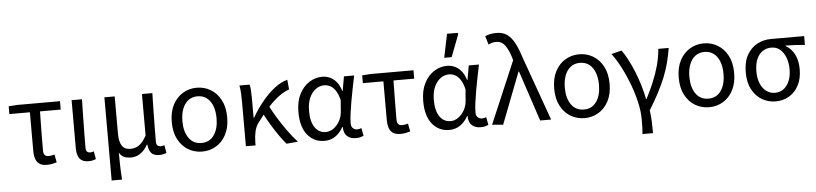

<svg xmlns="http://www.w3.org/2000/svg" viewBox="-50 -1050 6491 1528"><g transform="rotate(-5 3195.5 -286.5)"><path d="M287.7 9.5Q250.5 9.5 228.7 -4.5Q206.9 -18.6 197.5 -45.9Q188 -73.2 188 -112.8V-419.1H24V-481.4L93.7 -486.1H434.3V-419.1H268.8Q267.1 -337.4 266.2 -258.5Q265.3 -179.6 265.3 -106.8Q265.3 -81.8 275.7 -70.4Q286.1 -59 305.9 -59Q318 -59 329.7 -61.3Q341.4 -63.6 353.7 -67L365.6 -3.5Q351.3 1 330.8 5.2Q310.4 9.5 287.7 9.5Z M620 9.5Q586.1 9.5 565.8 -3.6Q545.5 -16.7 536.3 -42.1Q527 -67.5 527 -104V-486.1H610Q608.6 -420.4 607.2 -352.7Q605.8 -285.1 605.1 -220.4Q604.3 -155.7 604.3 -98Q604.3 -77.4 613.4 -68.2Q622.5 -59 638.2 -59Q644.8 -59 652.1 -60.5Q659.4 -62 667.7 -65L678.8 -2.2Q667.8 2.3 654 5.9Q640.2 9.5 620 9.5Z M789 178.5V-486.1H871.3V-188.7Q871.3 -124.9 892.3 -92.2Q913.3 -59.4 960.5 -59.4Q982.4 -59.4 1003.3 -66.4Q1024.1 -73.3 1045.5 -93.9Q1066.9 -114.4 1089.1 -153.9V-486.1H1172.1Q1170.8 -420.4 1169.3 -352.7Q1167.9 -285.1 1167.2 -220.4Q1166.4 -155.7 1166.4 -98Q1166.4 -77.4 1176.3 -68.2Q1186.1 -59 1201.8 -59Q1209.1 -59 1216 -60.5Q1223 -62 1231.3 -65L1242.4 -2.2Q1231.4 2.3 1217.6 5.9Q1203.8 9.5 1183.6 9.5Q1142.5 9.5 1121.9 -12.6Q1101.4 -34.7 1096.5 -82.4H1093.8Q1067.4 -35.8 1033.1 -13Q998.8 9.8 959.3 9.8Q929.9 9.8 906.1 0.7Q882.4 -8.5 865.1 -37.1Q865.4 10.7 866 44.8Q866.5 78.9 867.9 109.7Q869.3 140.5 872 178.5Z M1527.4 12Q1466.5 12 1416.3 -17.7Q1366.2 -47.5 1336 -104.4Q1305.9 -161.3 1305.9 -242.4Q1305.9 -324.2 1336 -381.1Q1366.2 -438 1416.3 -468Q1466.5 -498.1 1527.4 -498.1Q1588.2 -498.1 1638.4 -468Q1688.6 -438 1718.7 -381.1Q1748.8 -324.2 1748.8 -242.4Q1748.8 -161.3 1718.7 -104.4Q1688.6 -47.5 1638.4 -17.7Q1588.2 12 1527.4 12ZM1527.4 -56.5Q1592.3 -56.5 1628 -107.4Q1663.8 -158.2 1663.8 -242.4Q1663.8 -298.7 1647.7 -341Q1631.5 -383.2 1601 -406.4Q1570.4 -429.6 1527.4 -429.6Q1484.3 -429.6 1453.8 -406.4Q1423.2 -383.2 1407.1 -341Q1390.9 -298.7 1390.9 -242.4Q1390.9 -158.2 1427 -107.4Q1463.1 -56.5 1527.4 -56.5Z M1877 0V-352.6Q1877 -382 1875.6 -417.8Q1874.3 -453.6 1867.5 -486.1H1949.1Q1954.4 -466.8 1956.1 -435.9Q1957.8 -404.9 1957.8 -372.7V-220.6H1961.8Q2000.3 -287.2 2047.8 -345.5Q2095.2 -403.8 2147.4 -444.5Q2199.6 -485.1 2251.3 -498.1L2258.6 -420.3Q2218.4 -406.9 2176.4 -376Q2134.3 -345 2089.1 -295.9Q2043.9 -246.8 1994.4 -178.8Q1972.4 -149.6 1963.7 -111.3Q1955 -72.9 1954.3 -25.3V0ZM2200.8 8.2Q2173.7 -23 2144 -65.9Q2114.3 -108.8 2085.6 -156.6Q2057 -204.3 2033.4 -250L2087.4 -302.6Q2111.7 -253.9 2145.4 -199.5Q2179.1 -145.1 2217.1 -92.9Q2255 -40.8 2292.4 0Z M2504.5 12Q2421 12 2368.9 -51.5Q2316.9 -115.1 2316.9 -234.2Q2316.9 -318.1 2346.8 -376.9Q2376.7 -435.7 2425.3 -466.9Q2474 -498.1 2530.1 -498.1Q2560.2 -498.1 2589.4 -485.6Q2618.6 -473.1 2642.3 -445.1Q2665.9 -417.1 2679.8 -370.9H2682.5L2702.8 -486.1H2784.3Q2774.3 -438.1 2763.8 -385.6Q2753.2 -333.1 2744.2 -281.8Q2735.1 -230.4 2729.3 -185.4Q2723.4 -140.4 2723.4 -106.8Q2723.4 -82.4 2737.5 -69.5Q2751.6 -56.5 2771.4 -56.5Q2779.6 -56.5 2788.6 -58.6Q2797.5 -60.7 2805.3 -63.7L2817.1 -0.9Q2807.1 3.5 2791.3 7.8Q2775.6 12 2753.9 12Q2710.9 12 2684.7 -12.1Q2658.5 -36.2 2658.2 -86.8H2655.4Q2599.6 12 2504.5 12ZM2521.2 -57.2Q2553.1 -57.2 2582.2 -77.7Q2611.4 -98.3 2630.9 -132.7Q2650.4 -167.1 2653.3 -207.9L2660.6 -299.5Q2647.2 -352.3 2627.2 -380.3Q2607.2 -408.4 2584.6 -418.6Q2561.9 -428.9 2539.1 -428.9Q2504 -428.9 2472.8 -407Q2441.6 -385 2421.7 -342.1Q2401.9 -299.2 2401.9 -234.9Q2401.9 -150.9 2433.7 -104Q2465.5 -57.2 2521.2 -57.2Z M3111.7 9.5Q3074.5 9.5 3052.7 -4.5Q3030.9 -18.6 3021.5 -45.9Q3012 -73.2 3012 -112.8V-419.1H2848V-481.4L2917.7 -486.1H3258.3V-419.1H3092.8Q3091.1 -337.4 3090.2 -258.5Q3089.3 -179.6 3089.3 -106.8Q3089.3 -81.8 3099.7 -70.4Q3110.1 -59 3129.9 -59Q3142 -59 3153.7 -61.3Q3165.4 -63.6 3177.7 -67L3189.6 -3.5Q3175.3 1 3154.8 5.2Q3134.4 9.5 3111.7 9.5Z M3501.5 12Q3418 12 3365.9 -51.5Q3313.9 -115.1 3313.9 -234.2Q3313.9 -318.1 3343.8 -376.9Q3373.7 -435.7 3422.3 -466.9Q3471 -498.1 3527.1 -498.1Q3557.2 -498.1 3586.4 -485.6Q3615.6 -473.1 3639.3 -445.1Q3662.9 -417.1 3676.8 -370.9H3679.5L3699.8 -486.1H3781.3Q3771.3 -438.1 3760.8 -385.6Q3750.2 -333.1 3741.2 -281.8Q3732.1 -230.4 3726.3 -185.4Q3720.4 -140.4 3720.4 -106.8Q3720.4 -82.4 3734.5 -69.5Q3748.6 -56.5 3768.4 -56.5Q3776.6 -56.5 3785.6 -58.6Q3794.5 -60.7 3802.3 -63.7L3814.1 -0.9Q3804.1 3.5 3788.3 7.8Q3772.6 12 3750.9 12Q3707.9 12 3681.7 -12.1Q3655.5 -36.2 3655.2 -86.8H3652.4Q3596.6 12 3501.5 12ZM3518.2 -57.2Q3550.1 -57.2 3579.2 -77.7Q3608.4 -98.3 3627.9 -132.7Q3647.4 -167.1 3650.3 -207.9L3657.6 -299.5Q3644.2 -352.3 3624.2 -380.3Q3604.2 -408.4 3581.6 -418.6Q3558.9 -428.9 3536.1 -428.9Q3501 -428.9 3469.8 -407Q3438.6 -385 3418.7 -342.1Q3398.9 -299.2 3398.9 -234.9Q3398.9 -150.9 3430.7 -104Q3462.5 -57.2 3518.2 -57.2ZM3510.6 -563.7 3549.5 -752.1H3633.5L3638.5 -742.9L3570 -563.7Z M3931.2 8.2 3843.8 0 4055.3 -496.7 4049.5 -517.6Q4029 -584.4 4002.3 -619.1Q3975.6 -653.7 3934.1 -653.7Q3913.9 -653.7 3899.5 -649.1Q3885 -644.5 3871.5 -637.7L3850.6 -706.2Q3868.1 -714.1 3889.5 -719.2Q3910.8 -724.4 3942.7 -724.4Q3991.1 -724.4 4025.1 -700.9Q4059.2 -677.4 4084.4 -630.4Q4109.6 -583.5 4131.2 -513.9L4315.3 0H4227.9L4094.1 -402.8H4090.1Z M4582.4 12Q4521.5 12 4471.3 -17.7Q4421.2 -47.5 4391 -104.4Q4360.9 -161.3 4360.9 -242.4Q4360.9 -324.2 4391 -381.1Q4421.2 -438 4471.3 -468Q4521.5 -498.1 4582.4 -498.1Q4643.2 -498.1 4693.4 -468Q4743.6 -438 4773.7 -381.1Q4803.8 -324.2 4803.8 -242.4Q4803.8 -161.3 4773.7 -104.4Q4743.6 -47.5 4693.4 -17.7Q4643.2 12 4582.4 12ZM4582.4 -56.5Q4647.3 -56.5 4683 -107.4Q4718.8 -158.2 4718.8 -242.4Q4718.8 -298.7 4702.7 -341Q4686.5 -383.2 4656 -406.4Q4625.4 -429.6 4582.4 -429.6Q4539.3 -429.6 4508.8 -406.4Q4478.2 -383.2 4462.1 -341Q4445.9 -298.7 4445.9 -242.4Q4445.9 -158.2 4482 -107.4Q4518.1 -56.5 4582.4 -56.5Z M5029.4 178.5Q5031.2 156.6 5032.2 139.4Q5033.3 122.2 5033.5 103.5Q5033.6 84.9 5033.6 58Q5033.6 -2.3 5017.2 -74.7Q5000.8 -147.2 4973 -221.5Q4945.1 -295.9 4910.4 -362.4Q4875.7 -429 4839.1 -477.3L4921.6 -498.1Q4944.4 -466.6 4968.1 -421.7Q4991.9 -376.9 5013.9 -323.4Q5035.9 -269.8 5053.6 -211.7Q5071.3 -153.6 5082.1 -96.9H5086.1Q5118 -158.2 5144.9 -222.1Q5171.9 -285.9 5190.3 -352.1Q5208.6 -418.4 5214.2 -486.1H5297Q5287.2 -424.6 5272.6 -368.8Q5258.1 -313 5235.7 -257Q5213.3 -201.1 5181.3 -139.6Q5149.3 -78.1 5103.7 -4.6Q5110.2 38.3 5112 87.4Q5113.9 136.5 5113.9 178.5Z M5577.4 12Q5516.5 12 5466.3 -17.7Q5416.2 -47.5 5386 -104.4Q5355.9 -161.3 5355.9 -242.4Q5355.9 -324.2 5386 -381.1Q5416.2 -438 5466.3 -468Q5516.5 -498.1 5577.4 -498.1Q5638.2 -498.1 5688.4 -468Q5738.6 -438 5768.7 -381.1Q5798.8 -324.2 5798.8 -242.4Q5798.8 -161.3 5768.7 -104.4Q5738.6 -47.5 5688.4 -17.7Q5638.2 12 5577.4 12ZM5577.4 -56.5Q5642.3 -56.5 5678 -107.4Q5713.8 -158.2 5713.8 -242.4Q5713.8 -298.7 5697.7 -341Q5681.5 -383.2 5651 -406.4Q5620.4 -429.6 5577.4 -429.6Q5534.3 -429.6 5503.8 -406.4Q5473.2 -383.2 5457.1 -341Q5440.9 -298.7 5440.9 -242.4Q5440.9 -158.2 5477 -107.4Q5513.1 -56.5 5577.4 -56.5Z M6108.9 12Q6050.1 12 6000.5 -16.9Q5950.8 -45.7 5920.9 -101.5Q5890.9 -157.2 5890.9 -237.7Q5890.9 -323 5922.5 -378.2Q5954.1 -433.3 6004.7 -459.7Q6055.4 -486.1 6113.1 -486.1H6379.1V-415.6Q6337.8 -419.4 6301.9 -421.4Q6265.9 -423.5 6225.4 -423.8V-419.8Q6270.5 -395.1 6295.8 -345.5Q6321 -295.8 6321 -227.4Q6321 -151.7 6292.8 -98.2Q6264.6 -44.6 6216.5 -16.3Q6168.4 12 6108.9 12ZM6109.6 -56.5Q6148.1 -56.5 6177.6 -78.1Q6207.1 -99.8 6224 -139.6Q6240.8 -179.4 6240.8 -234Q6240.8 -282.6 6225.6 -324.6Q6210.3 -366.6 6181.4 -392.1Q6152.5 -417.6 6110.9 -417.6Q6072.5 -417.6 6042 -397.9Q6011.5 -378.2 5993.7 -338.3Q5975.9 -298.4 5975.9 -237.7Q5975.9 -182 5993.4 -141.3Q6010.9 -100.5 6041 -78.5Q6071.2 -56.5 6109.6 -56.5Z"/></g></svg>

Font: SourceSans3VF
Style: Regular
Weight: 200
Designer: Paul D. Hunt
Foundry: Adobe
Version: Version 3.052;hotconv 1.1.0;makeotfexe 2.6.0